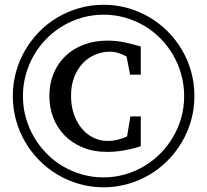

<svg xmlns="http://www.w3.org/2000/svg" viewBox="-20 -757 877 813"><path d="M576.2 -138.2Q575.2 -137.7 563.2 -133.8Q551.3 -129.9 531.7 -125.5Q512.2 -121.1 487.1 -117.4Q461.9 -113.8 434.1 -113.8Q375 -113.8 329.3 -133.1Q283.7 -152.3 252.4 -184.8Q221.2 -217.3 205.1 -260Q189 -302.7 189 -350.1Q189 -401.9 206.5 -444.8Q224.1 -487.8 256.3 -519Q288.6 -550.3 334 -567.6Q379.4 -585 435.1 -585Q474.1 -585 508.5 -577.4Q543 -569.8 576.2 -560.1V-440.9H530.8L516.1 -517.1Q504.9 -524.4 485.6 -531.2Q466.3 -538.1 444.8 -538.1Q413.1 -538.1 383.3 -525.6Q353.5 -513.2 330.8 -489.3Q308.1 -465.3 294.4 -430.9Q280.8 -396.5 280.8 -352.1Q280.8 -306.2 293.9 -270.5Q307.1 -234.9 328.6 -210.2Q350.1 -185.5 377.9 -172.9Q405.8 -160.2 435.1 -160.2Q447.3 -160.2 459.5 -161.9Q471.7 -163.6 482.4 -166.5Q493.2 -169.4 502.4 -172.9Q511.7 -176.3 518.1 -179.2L532.2 -264.2H576.2ZM759.8 -350.1Q759.8 -397.5 747.6 -441.4Q735.4 -485.4 713.4 -523.4Q691.4 -561.5 660.4 -593.3Q629.4 -625 591.3 -647.5Q553.2 -669.9 509.8 -682.4Q466.3 -694.8 418.9 -694.8Q371.6 -694.8 327.9 -682.4Q284.2 -669.9 246.3 -647.5Q208.5 -625 177.2 -593.5Q146 -562 123.8 -523.7Q101.6 -485.4 89.4 -441.4Q77.1 -397.5 77.1 -350.1Q77.1 -302.7 89.4 -259Q101.6 -215.3 123.8 -177Q146 -138.7 177 -107.2Q208 -75.7 245.8 -53.2Q283.7 -30.8 327.4 -18.3Q371.1 -5.9 418 -5.9Q464.8 -5.9 508.5 -18.3Q552.2 -30.8 590.1 -53.2Q627.9 -75.7 659.2 -107.2Q690.4 -138.7 712.9 -177Q735.4 -215.3 747.6 -259Q759.8 -302.7 759.8 -350.1ZM803.2 -351.1Q803.2 -297.9 789.6 -248.5Q775.9 -199.2 750.7 -156.2Q725.6 -113.3 690.4 -77.6Q655.3 -42 612.5 -16.8Q569.8 8.3 520.5 22.2Q471.2 36.1 418 36.1Q365.2 36.1 316.4 22.2Q267.6 8.3 224.9 -16.8Q182.1 -42 147 -77.4Q111.8 -112.8 86.7 -155.8Q61.5 -198.7 47.9 -248Q34.2 -297.4 34.2 -350.1Q34.2 -403.3 47.9 -452.6Q61.5 -502 86.7 -544.9Q111.8 -587.9 146.7 -623.3Q181.6 -658.7 224.4 -683.8Q267.1 -709 316.4 -722.9Q365.7 -736.8 418.9 -736.8Q472.7 -736.8 522 -722.7Q571.3 -708.5 614 -683.1Q656.7 -657.7 691.7 -622.3Q726.6 -586.9 751.5 -543.9Q776.4 -501 789.8 -452.1Q803.2 -403.3 803.2 -351.1Z"/></svg>

Font: Charis SIL Afr
Style: Regular
Weight: 400
Foundry: SIL International
Version: Version 5.000